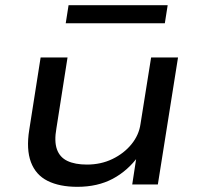

<svg xmlns="http://www.w3.org/2000/svg" viewBox="-20 -713 769 742"><path d="M279 9Q210 9 164 -14Q118 -37 99.5 -86.5Q81 -136 93 -211L137 -491H241L198 -217Q189 -167 200 -136Q211 -105 240.5 -91Q270 -77 316 -77Q370 -77 414.5 -98.5Q459 -120 488 -155.5Q517 -191 523 -234L564 -491H668L590 0H491L508 -111H516Q474 -53 415.5 -22Q357 9 279 9ZM234 -623 245 -693H628L617 -623Z"/></svg>

Font: Nunito Sans 10pt Expanded Medium
Style: Italic
Weight: 500
Width: 7
Italic angle: -9°
Designer: Vernon Adams
Foundry: Vernon Adams
Version: Version 3.101;gftools[0.9.27]